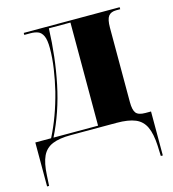

<svg xmlns="http://www.w3.org/2000/svg" viewBox="-111 -627 835 928"><g transform="rotate(-15 307.0 -163.0)"><path d="M10 210V-10H89Q137 -104 167 -222Q180 -276 188 -330Q196 -384 196 -432Q196 -474 186.5 -494Q177 -514 161 -520Q145 -526 124 -526H93V-536H573V-526H553Q526 -526 514 -510Q502 -494 502 -452V-80Q502 -41 514 -25.5Q526 -10 561 -10H589V210H579L577 157Q574 98 558 63.5Q542 29 507.5 14.5Q473 0 414 0H186Q127 0 92.5 14.5Q58 29 42 63Q26 97 23 157L20 210ZM101 -10H324V-526H216Q211 -383 184 -252.5Q157 -122 101 -10Z"/></g></svg>

Font: Noto Serif Display SemiCondensed Black
Style: Regular
Weight: 900
Width: 4
Designer: Monotype Design Team
Foundry: Monotype Imaging Inc.
Version: Version 2.009